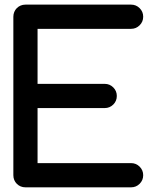

<svg xmlns="http://www.w3.org/2000/svg" viewBox="-20 -801 665 821"><path d="M540.5 -103.5Q562 -103.5 577.1 -88.4Q592.3 -73.2 592.3 -51.8Q592.3 -30.3 577.1 -15.1Q562 0 540.5 0H88.9Q77.6 0 68.4 -3.9Q59.1 -7.8 52 -14.9Q44.9 -22 41 -31.2Q37.1 -40.5 37.1 -51.8V-729.5Q37.1 -740.2 41 -749.8Q44.9 -759.3 52 -766.4Q59.1 -773.4 68.4 -777.3Q77.6 -781.2 88.9 -781.2H540.5Q562 -781.2 577.1 -766.1Q592.3 -751 592.3 -729.5Q592.3 -708 577.1 -692.9Q562 -677.7 540.5 -677.7H140.6V-442.4H427.7Q449.2 -442.4 464.4 -427.2Q479.5 -412.1 479.5 -390.6Q479.5 -369.1 464.4 -354Q449.2 -338.9 427.7 -338.9H140.6V-103.5Z"/></svg>

Font: Comfortaa
Style: Bold
Weight: 700
Designer: Johan Aakerlund
Foundry: Johan Aakerlund
Version: Version 2.001; ttfautohint (v1.4.1)